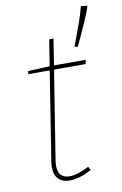

<svg xmlns="http://www.w3.org/2000/svg" viewBox="-87 -816 555 873"><g transform="rotate(-10 190.0 -380.0)"><path d="M265 -25Q236 -9 210 -1.5Q184 6 163 6Q131 6 112 -12.5Q93 -31 93 -68Q93 -76 93.5 -81.5Q94 -87 95 -92L161 -510L166 -503H61L63 -517L170 -522L162 -515L182 -642L202 -643L182 -515L176 -522H329L326 -503H172L181 -510L115 -95Q114 -91 113.5 -84.5Q113 -78 113 -71Q113 -40 127.5 -26.5Q142 -13 165 -13Q185 -13 208 -20.5Q231 -28 256 -41ZM304 -586 290 -590Q311 -646 327 -690.5Q343 -735 350 -766L380 -763Q371 -734 351.5 -689.5Q332 -645 304 -586Z"/></g></svg>

Font: Bitter Thin Thin
Style: Italic
Weight: 250
Italic angle: -9°
Version: Version 2.002